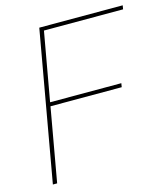

<svg xmlns="http://www.w3.org/2000/svg" viewBox="-106 -783 759 867"><g transform="rotate(-15 274.0 -350.0)"><path d="M34 0 158 -700H548L545 -682H175L118 -362H451L448 -344H115L54 0Z"/></g></svg>

Font: DM Sans 24pt Thin
Style: Italic
Weight: 250
Italic angle: -10°
Designer: Colophon Foundry, Jonny Pinhorn
Foundry: Colophon Foundry
Version: Version 4.004;gftools[0.9.30]